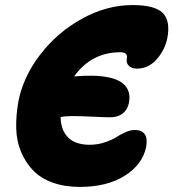

<svg xmlns="http://www.w3.org/2000/svg" viewBox="-20 -731 687 761"><path d="M295.9 9.8Q235.8 9.8 188.5 -7.3Q141.1 -24.4 111.3 -55.4Q81.5 -86.4 63.5 -129.2Q45.4 -171.9 44.2 -222.7Q43 -273.4 53.2 -331.1Q73.2 -429.2 140.9 -516.6Q208.5 -604 306.2 -657.5Q403.8 -710.9 504.9 -710.9Q594.7 -710.9 625.5 -679.2Q656.2 -647.5 643.1 -579.1Q632.8 -531.2 600.3 -495.1Q567.9 -459 522.9 -459Q501.5 -459 490.2 -470.7Q479 -482.4 482.9 -500Q484.9 -512.2 478.5 -518.1Q472.2 -523.9 457 -523.9Q342.3 -523.9 273.9 -428.2Q356.9 -435.1 408.2 -424.8Q458 -415 478.8 -388.2Q499.5 -361.3 490.2 -319.8Q484.9 -295.9 466.1 -281Q447.3 -266.1 416 -266.1Q395 -266.1 345 -268.6Q294.9 -271 268.1 -271Q240.2 -271 220.2 -267.1Q221.2 -214.8 250.2 -186Q279.3 -157.2 335 -157.2Q366.2 -157.2 394.3 -166.5Q422.4 -175.8 439.2 -186.5Q456.1 -197.3 476.3 -206.5Q496.6 -215.8 513.2 -215.8Q571.8 -215.8 559.1 -147.9Q544.9 -79.1 474.9 -34.7Q404.8 9.8 295.9 9.8Z"/></svg>

Font: Shantell Sans Normal
Style: Italic
Weight: 800
Italic angle: -11.31°
Designer: Stephen Nixon, Anya Danilova, Shantell Martin
Foundry: Arrow Type
Version: Version 1.006;[559af2be0]